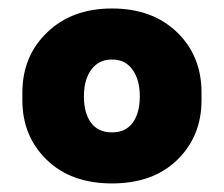

<svg xmlns="http://www.w3.org/2000/svg" viewBox="-20 -761 522 448"><path d="M241.2 -333Q145.5 -333 88.9 -388.2Q32.2 -443.4 32.2 -526.9V-544.9Q32.2 -629.9 90.1 -685.5Q147.9 -741.2 241.2 -741.2Q335.4 -741.2 392.8 -686Q450.2 -630.9 450.2 -544.9V-526.9Q450.2 -443.4 393.8 -388.2Q337.4 -333 241.2 -333ZM241.2 -622.1Q210.4 -622.1 193.1 -598.6Q175.8 -575.2 175.8 -536.1Q175.8 -497.1 192.4 -474.6Q209 -452.1 241.2 -452.1Q273.4 -452.1 289.8 -474.9Q306.2 -497.6 306.2 -536.1Q306.2 -574.7 289.3 -598.4Q272.5 -622.1 241.2 -622.1Z"/></svg>

Font: Sora
Style: Bold
Weight: 700
Designer: Jonathan Barnbrook, Julián Moncada
Foundry: Barnbrook Fonts
Version: Version 2.000